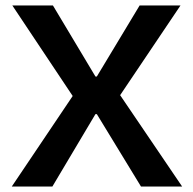

<svg xmlns="http://www.w3.org/2000/svg" viewBox="-20 -680 705 700"><path d="M23 0 245 -330 25 -660H173L328 -401H333L489 -660H638L418 -333L644 0H494L333 -264H328L171 0Z"/></svg>

Font: Bricolage Grotesque 24pt SemiBold
Style: Regular
Weight: 600
Designer: Mathieu Triay
Foundry: Atelier Triay
Version: Version 1.001;gftools[0.9.33.dev8+g029e19f]